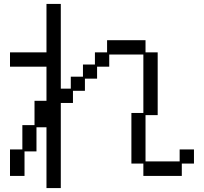

<svg xmlns="http://www.w3.org/2000/svg" viewBox="-20 -869 1040 979"><path d="M31 -107H94V-231H156V-355H217V-529H31V-602H217V-849H290V-417H341V-478H403V-540H464V-602H526V-664H722V-602H784V-282H722V-46H896V-107H969V-35H907V28H711V-35H650V-293H711V-591H537V-529H475V-468H413V-406H352V-344H290V90H217V-220H166V-97H105V28H31Z"/></svg>

Font: DotGothic16
Style: Regular
Weight: 400
Designer: Fontworks Inc.
Foundry: Fontworks Inc.
Version: Version 1.100